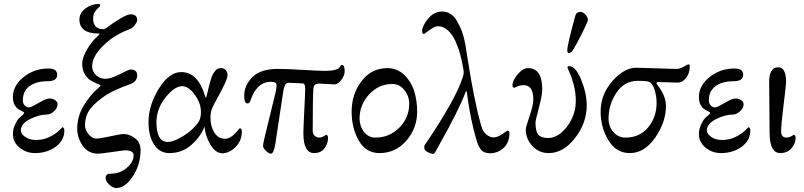

<svg xmlns="http://www.w3.org/2000/svg" viewBox="-20 -757 4050 967"><path d="M304 -99Q304 -50 260.5 -18Q217 14 156 14Q112 14 78.5 -13.5Q45 -41 45 -81Q45 -106 55.5 -129Q66 -152 75.5 -161.5Q85 -171 93 -177Q108 -189 95 -195Q78 -203 69.5 -209Q61 -215 53 -230Q45 -245 45 -268Q45 -326 99 -369Q153 -412 224 -412Q268 -412 268 -381Q268 -348 221 -348Q162 -348 128.5 -323Q95 -298 95 -252Q95 -236 104.5 -226Q114 -216 127 -216Q136 -216 174.5 -238.5Q213 -261 228 -261Q246 -261 258 -252.5Q270 -244 270 -232Q270 -212 251.5 -196Q233 -180 215 -180Q177 -180 131 -157Q85 -134 85 -100Q85 -83 107 -67.5Q129 -52 161 -52Q200 -52 231 -68Q262 -84 278 -100L294 -116Q304 -116 304 -99Z M479 -588Q380 -588 380 -659Q380 -692 410.5 -714.5Q441 -737 476 -737Q479 -737 480 -737Q481 -737 482.5 -736Q484 -735 484 -733Q484 -731 484 -727Q484 -724 475 -717Q466 -710 457.5 -696.5Q449 -683 449 -665Q449 -610 500 -610Q508 -610 520 -619Q549 -642 585.5 -663.5Q622 -685 637 -685Q671 -685 671 -656Q671 -647 659.5 -631.5Q648 -616 635 -611Q576 -589 534 -557Q444 -486 444 -423Q444 -397 464 -378.5Q484 -360 511 -360Q538 -360 583.5 -383.5Q629 -407 637 -407Q671 -407 671 -378Q671 -346 635 -333Q555 -304 517 -280Q466 -247 437 -211.5Q408 -176 408 -124Q408 -105 425.5 -82Q443 -59 466 -59Q484 -59 535.5 -70.5Q587 -82 604 -82Q630 -82 659 -61.5Q688 -41 688 -1Q688 71 649.5 130.5Q611 190 565 190Q549 190 530.5 173Q512 156 512 141Q512 118 534 118Q585 118 619 88Q653 58 653 26Q653 0 611 0Q604 0 545 8.5Q486 17 475 17Q424 17 396.5 -23Q369 -63 369 -109Q369 -170 401 -224Q433 -278 478 -316Q489 -325 486 -328Q484 -330 478 -332Q451 -343 435.5 -352.5Q420 -362 407 -383.5Q394 -405 394 -437Q394 -466 418 -507.5Q442 -549 473 -576Q486 -588 479 -588Z M992 -193Q992 -238 960.5 -280.5Q929 -323 898 -323Q859 -323 813.5 -266Q768 -209 768 -141Q768 -42 826 -42Q848 -42 885.5 -62Q923 -82 949 -107Q975 -132 983.5 -149Q992 -166 992 -193ZM1010 -119Q990 -68 943.5 -27Q897 14 833 14Q784 14 756 -29Q728 -72 728 -142Q728 -227 780 -310.5Q832 -394 892 -394Q975 -394 1011 -279Q1016 -265 1017 -265Q1019 -265 1022 -279Q1024 -287 1028.5 -306Q1033 -325 1035.5 -334Q1038 -343 1042.5 -358.5Q1047 -374 1051.5 -381.5Q1056 -389 1062 -398Q1068 -407 1076 -410.5Q1084 -414 1093 -414Q1109 -414 1117.5 -403.5Q1126 -393 1126 -381Q1126 -365 1112.5 -336Q1099 -307 1078 -269Q1057 -231 1049 -213Q1040 -194 1040 -162Q1040 -121 1059.5 -89.5Q1079 -58 1114 -58Q1124 -58 1135.5 -63.5Q1147 -69 1155.5 -76.5Q1164 -84 1171 -92Q1178 -100 1183 -106L1187 -111Q1198 -111 1198 -96Q1198 -47 1166 -16Q1134 15 1100 15Q1067 15 1041 -26.5Q1015 -68 1010 -119Z M1701 -430Q1716 -430 1716 -399Q1716 -377 1699 -354.5Q1682 -332 1664 -332Q1649 -332 1623 -334Q1597 -336 1592 -336Q1574 -336 1566.5 -330.5Q1559 -325 1558 -305Q1555 -261 1555 -99Q1555 -82 1565 -73Q1575 -64 1587 -64Q1596 -64 1604 -67.5Q1612 -71 1616.5 -74.5Q1621 -78 1622 -78Q1632 -78 1632 -62Q1632 -33 1614 -9.5Q1596 14 1562 14Q1508 14 1508 -86Q1508 -111 1512.5 -199Q1517 -287 1517 -312Q1517 -337 1503 -337L1436 -340Q1424 -341 1417.5 -331.5Q1411 -322 1407 -299L1367 -34Q1359 17 1344 17Q1334 17 1319.5 2.5Q1305 -12 1305 -20Q1305 -36 1314 -70L1366 -284Q1373 -311 1373 -329Q1373 -345 1344 -345Q1272 -345 1240 -247Q1236 -236 1226 -236Q1210 -236 1210 -276Q1210 -327 1251 -368.5Q1292 -410 1380 -410Q1422 -410 1504.5 -405Q1587 -400 1618 -400Q1647 -400 1665 -404.5Q1683 -409 1688 -415Q1693 -421 1695.5 -425.5Q1698 -430 1701 -430Z M2041 -235Q2041 -273 2016.5 -303.5Q1992 -334 1956 -334Q1888 -334 1839.5 -282Q1791 -230 1791 -160Q1791 -121 1813.5 -92.5Q1836 -64 1871 -64Q1941 -64 1991 -114Q2041 -164 2041 -235ZM1891 14Q1823 14 1787 -49Q1751 -112 1751 -195Q1751 -283 1801 -348.5Q1851 -414 1931 -414Q1980 -414 2015.5 -380Q2051 -346 2066 -298Q2081 -250 2081 -195Q2081 -111 2026.5 -48.5Q1972 14 1891 14Z M2463 -65Q2485 -64 2510 -82L2535 -99Q2546 -99 2546 -90Q2546 -38 2516 -11.5Q2486 15 2448 15Q2422 15 2407 1.5Q2392 -12 2381 -48Q2349 -153 2331 -293Q2329 -304 2325 -294Q2295 -210 2187 -18Q2169 18 2164 18Q2151 18 2134 9Q2117 0 2117 -12Q2117 -16 2117 -18Q2117 -20 2117 -21.5Q2117 -23 2118 -24.5Q2119 -26 2119.5 -27.5Q2120 -29 2122.5 -32Q2125 -35 2127 -38Q2276 -259 2310 -366Q2317 -387 2315 -401Q2309 -439 2300 -474.5Q2291 -510 2275.5 -546Q2260 -582 2236.5 -603.5Q2213 -625 2185 -625Q2170 -625 2143.5 -605.5Q2117 -586 2116 -586Q2106 -586 2106 -598Q2106 -627 2136 -663Q2166 -699 2207 -699Q2253 -699 2282 -650.5Q2311 -602 2323 -537Q2324 -533 2338 -443.5Q2352 -354 2368.5 -271.5Q2385 -189 2404 -122Q2412 -94 2430 -79.5Q2448 -65 2463 -65Z M2870 -512Q2857 -490 2846 -490Q2837 -490 2837 -503Q2837 -531 2878 -679Q2883 -697 2903 -697Q2917 -697 2929 -683Q2941 -669 2941 -656Q2941 -649 2914.5 -595.5Q2888 -542 2870 -512ZM2666 -256Q2666 -328 2618 -328Q2600 -328 2586 -322L2571 -315Q2561 -315 2561 -327Q2561 -352 2587.5 -383Q2614 -414 2639 -414Q2711 -414 2711 -307Q2711 -278 2694 -214Q2677 -150 2677 -140Q2677 -96 2691 -79Q2705 -62 2740 -62Q2793 -62 2836.5 -120.5Q2880 -179 2880 -249Q2880 -291 2869.5 -330.5Q2859 -370 2848 -393L2838 -416Q2838 -424 2846 -424Q2879 -424 2907 -355.5Q2935 -287 2935 -227Q2935 -137 2876 -61.5Q2817 14 2744 14Q2694 14 2661 -22Q2628 -58 2628 -106Q2628 -116 2647 -171.5Q2666 -227 2666 -256Z M3152 14Q3083 14 3044 -51Q3005 -116 3005 -195Q3005 -281 3064.5 -348.5Q3124 -416 3185 -416Q3205 -416 3284 -413Q3363 -410 3390 -410Q3404 -410 3425 -422L3446 -433Q3454 -433 3454 -424Q3454 -388 3435.5 -364.5Q3417 -341 3394 -341Q3386 -341 3341.5 -342.5Q3297 -344 3294 -344Q3288 -344 3286.5 -340Q3285 -336 3290 -330Q3334 -276 3334 -223Q3334 -142 3280 -64Q3226 14 3152 14ZM3045 -160Q3045 -119 3069.5 -91.5Q3094 -64 3130 -64Q3202 -64 3244.5 -115.5Q3287 -167 3287 -239Q3287 -273 3276 -307.5Q3265 -342 3242 -347Q3224 -350 3192 -350Q3125 -350 3085 -290.5Q3045 -231 3045 -160Z M3759 -99Q3759 -50 3715.5 -18Q3672 14 3611 14Q3567 14 3533.5 -13.5Q3500 -41 3500 -81Q3500 -106 3510.5 -129Q3521 -152 3530.5 -161.5Q3540 -171 3548 -177Q3563 -189 3550 -195Q3533 -203 3524.5 -209Q3516 -215 3508 -230Q3500 -245 3500 -268Q3500 -326 3554 -369Q3608 -412 3679 -412Q3723 -412 3723 -381Q3723 -348 3676 -348Q3617 -348 3583.5 -323Q3550 -298 3550 -252Q3550 -236 3559.5 -226Q3569 -216 3582 -216Q3591 -216 3629.5 -238.5Q3668 -261 3683 -261Q3701 -261 3713 -252.5Q3725 -244 3725 -232Q3725 -212 3706.5 -196Q3688 -180 3670 -180Q3632 -180 3586 -157Q3540 -134 3540 -100Q3540 -83 3562 -67.5Q3584 -52 3616 -52Q3655 -52 3686 -68Q3717 -84 3733 -100L3749 -116Q3759 -116 3759 -99Z M3939 -343Q3939 -328 3926.5 -228Q3914 -128 3914 -95Q3914 -64 3942 -64Q3951 -64 3959 -67.5Q3967 -71 3971.5 -74.5Q3976 -78 3977 -78Q3987 -78 3987 -62Q3987 -34 3966 -10Q3945 14 3910 14Q3857 14 3856 -86L3854 -332Q3850 -418 3900 -418Q3939 -418 3939 -343Z"/></svg>

Font: EB Garamond 08
Style: Regular
Weight: 400
Version: Version 0.016 ; ttfautohint (v1.5)